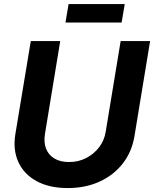

<svg xmlns="http://www.w3.org/2000/svg" viewBox="-20 -934 774 965"><path d="M320.3 11.2Q228 11.2 164.3 -23.4Q100.6 -58.1 72.5 -119.1Q44.4 -180.2 57.1 -259.3L134.8 -727.5H282.7L206.1 -261.7Q199.2 -218.8 211.4 -187Q223.6 -155.3 253.2 -137.5Q282.7 -119.6 326.7 -119.6Q374.5 -119.6 413.6 -139.9Q452.6 -160.2 478.5 -194.3Q504.4 -228.5 511.2 -271.5L586.4 -727.5H734.4L655.8 -249.5Q642.6 -170.4 596.7 -111.8Q550.8 -53.2 480 -21Q409.2 11.2 320.3 11.2ZM606.9 -913.6 591.3 -820.8H309.1L324.7 -913.6Z"/></svg>

Font: Inter 24pt
Style: Bold Italic
Weight: 700
Italic angle: -9.3988°
Version: Version 4.001;git-66647c0bb